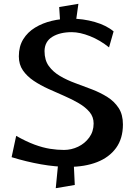

<svg xmlns="http://www.w3.org/2000/svg" viewBox="-20 -866 707 1009"><path d="M273 123 290 -51 365 -62 373 106ZM299 -706 291 -829 392 -846 374 -717ZM340 11Q272 11 195.5 -2.5Q119 -16 41 -40L65 -152Q118 -122 161.5 -106Q205 -90 243 -84Q281 -78 316 -78Q355 -78 390.5 -95Q426 -112 449 -143.5Q472 -175 472 -217Q472 -252 450.5 -277.5Q429 -303 394 -323.5Q359 -344 317.5 -362Q276 -380 234 -399Q192 -418 157 -441.5Q122 -465 100.5 -496Q79 -527 79 -570Q79 -622 102 -659.5Q125 -697 164.5 -721Q204 -745 252.5 -756.5Q301 -768 352 -768Q417 -768 478 -750.5Q539 -733 577 -701L553 -617Q506 -655 453 -676Q400 -697 357 -697Q295 -697 255 -672.5Q215 -648 214 -598Q214 -550 236.5 -519Q259 -488 295.5 -466.5Q332 -445 376 -429Q420 -413 464 -396Q508 -379 544.5 -356Q581 -333 603.5 -298.5Q626 -264 626 -212Q626 -138 590 -88.5Q554 -39 490 -14Q426 11 340 11Z"/></svg>

Font: Marhey Light
Style: Regular
Weight: 400
Version: Version 1.000